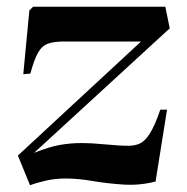

<svg xmlns="http://www.w3.org/2000/svg" viewBox="-20 -538 553 569"><path d="M78 -518H470L483 -454L81 -85Q126 -103 157.5 -108.5Q189 -114 220 -114Q253 -114 293.5 -110Q334 -106 361 -106Q380 -106 395 -113Q410 -120 424.5 -143Q439 -166 455 -213H475L441 0Q394 12 346.5 9Q299 6 255 -1.5Q211 -9 175 -9Q143 -9 115 -2.5Q87 4 69 11L33 -77L398 -415H169Q140 -415 122 -408.5Q104 -402 92.5 -381.5Q81 -361 70 -320L49 -318L67 -507Z"/></svg>

Font: Literata 72pt
Style: Bold Italic
Weight: 700
Italic angle: -2°
Designer: Latin by Veronika Burian and Jose Scaglione. Greek by Irene Vlachou. Cyrillic by Vera Evstafieva
Foundry: TypeTogether
Version: Version 3.002